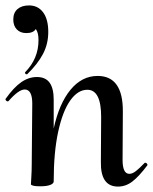

<svg xmlns="http://www.w3.org/2000/svg" viewBox="-27 -679 564 708"><path d="M508 -79Q512 -79 515 -75.5Q518 -72 516 -69Q486 -29 461.5 -10Q437 9 408 9Q343 9 345 -83L346 -248Q346 -348 295 -348Q260 -348 232 -308.5Q204 -269 187.5 -193Q171 -117 171 -10Q171 -2 158 3Q145 8 121 8Q91 8 87 1Q87 -3 88.5 -26Q90 -49 90 -74L92 -297Q92 -349 64 -349Q42 -349 5 -307Q3 -305 2 -305Q-2 -305 -5 -308.5Q-8 -312 -6 -315Q24 -357 51.5 -376Q79 -395 109 -395Q141 -395 156 -374Q171 -353 171 -312V-205Q191 -297 233 -348Q275 -399 333 -399Q427 -399 426 -267L425 -89Q425 -38 450 -38Q461 -38 474 -48Q487 -58 505 -77Q507 -79 508 -79ZM151 -561Q151 -517 131.5 -480Q112 -443 74 -406Q73 -405 71 -405Q68 -405 66 -408Q64 -411 66 -413Q115 -463 115 -531Q115 -559 105 -572Q96 -557 70 -557Q48 -557 35 -570.5Q22 -584 22 -607Q22 -632 37.5 -645.5Q53 -659 80 -659Q113 -659 132 -633.5Q151 -608 151 -561Z"/></svg>

Font: Cormorant Upright SemiBold
Style: Regular
Weight: 600
Designer: Christian Thalmann (Catharsis Fonts)
Foundry: Catharsis Fonts
Version: Version 3.302